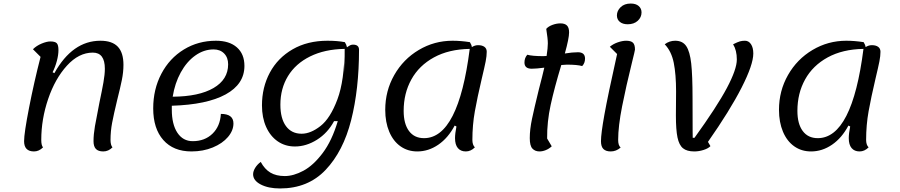

<svg xmlns="http://www.w3.org/2000/svg" viewBox="-20 -830 5081 1084"><path d="M116 -33Q116 -78 144 -221.5Q172 -365 209 -509L166 -552Q186 -572 215 -584Q244 -596 264 -596Q291 -596 300.5 -586Q310 -576 310 -547Q310 -520 301 -486Q292 -452 277 -422L287 -417Q389 -600 547 -600Q613 -600 645 -566.5Q677 -533 677 -464Q677 -423 668 -378.5Q659 -334 642 -267Q622 -184 613 -136.5Q604 -89 604 -40Q604 -11 615 2Q592 25 563 25Q535 25 521.5 11Q508 -3 508 -33Q508 -71 516 -117.5Q524 -164 541 -249Q556 -320 564 -365Q572 -410 572 -442Q572 -533 504 -533Q425 -533 358 -459.5Q291 -386 252 -271.5Q213 -157 213 -40Q213 -9 223 2Q200 25 172 25Q116 25 116 -33Z M950 -233V-211Q950 -128 981.5 -80.5Q1013 -33 1068 -33Q1136 -33 1179.5 -75Q1223 -117 1227 -187Q1298 -187 1298 -133Q1298 -93 1267 -56.5Q1236 -20 1181.5 2.5Q1127 25 1061 25Q959 25 902 -39.5Q845 -104 845 -218Q845 -326 891 -413.5Q937 -501 1018 -550.5Q1099 -600 1199 -600Q1275 -600 1317.5 -562.5Q1360 -525 1360 -458Q1360 -355 1254 -297Q1148 -239 950 -233ZM955 -284Q1103 -285 1185.5 -333Q1268 -381 1268 -467Q1268 -505 1245.5 -528Q1223 -551 1186 -551Q1131 -551 1082.5 -516.5Q1034 -482 1000.5 -421Q967 -360 955 -284Z M2007 -549Q2007 -327 1962.5 -151.5Q1918 24 1818.5 129Q1719 234 1561 234Q1495 234 1452 211.5Q1409 189 1409 154Q1409 137 1420.5 118Q1432 99 1452 84Q1474 125 1506.5 144.5Q1539 164 1588 164Q1637 164 1693 134Q1749 104 1801.5 34.5Q1854 -35 1887 -146H1866Q1830 -79 1769.5 -41Q1709 -3 1645 -3Q1590 -3 1548 -32Q1506 -61 1482.5 -113.5Q1459 -166 1459 -235Q1459 -337 1503.5 -420Q1548 -503 1632 -551.5Q1716 -600 1829 -600Q1885 -600 1927 -592Q1936 -578 1939 -563Q1953 -573 1959.5 -575.5Q1966 -578 1973 -578Q2007 -578 2007 -549ZM1927 -424 1928 -476Q1928 -500 1926 -554H1925ZM1925 -554Q1813 -552 1731 -511.5Q1649 -471 1606 -400.5Q1563 -330 1563 -239Q1563 -161 1594.5 -118Q1626 -75 1683 -75Q1734 -75 1789.5 -118.5Q1845 -162 1885 -269Q1925 -376 1925 -554Z M2700 -386Q2675 -280 2661 -202Q2647 -124 2647 -40Q2647 -12 2661 2Q2638 25 2610 25Q2581 25 2565 6Q2549 -13 2549 -50Q2549 -76 2557 -116L2547 -121Q2510 -51 2454.5 -13Q2399 25 2336 25Q2282 25 2241 -4Q2200 -33 2177.5 -86.5Q2155 -140 2155 -210Q2155 -317 2206 -406.5Q2257 -496 2344.5 -548Q2432 -600 2535 -600Q2582 -600 2633 -592Q2643 -576 2644 -564Q2661 -575 2679 -575Q2702 -575 2715 -565.5Q2728 -556 2728 -538Q2728 -514 2722 -483.5Q2716 -453 2700 -386ZM2632 -554Q2514 -552 2430 -506Q2346 -460 2302.5 -381.5Q2259 -303 2259 -204Q2259 -131 2289 -90.5Q2319 -50 2374 -50Q2568 -50 2632 -554Z M3283 -499Q3283 -474 3267 -457Q3239 -465 3181 -465Q3171 -465 3149 -463Q3110 -334 3089 -238Q3068 -142 3069 -48L3095 -4Q3080 10 3061.5 17.5Q3043 25 3026 25Q3001 25 2986 9Q2971 -7 2971 -50Q2971 -99 2983.5 -158.5Q2996 -218 3022 -324Q3044 -408 3053 -448Q3007 -442 2982 -442Q2941 -442 2941 -477Q2941 -503 2957 -521Q2985 -513 3047 -513Q3060 -513 3066 -514Q3073 -560 3073 -585Q3073 -611 3064 -667Q3076 -681 3099 -689.5Q3122 -698 3144 -698Q3169 -698 3181 -686Q3193 -674 3193 -647Q3193 -614 3169 -528Q3211 -535 3243 -535Q3283 -535 3283 -499Z M3463 -743Q3463 -769 3484 -789.5Q3505 -810 3541 -810Q3570 -810 3586 -796Q3602 -782 3602 -760Q3602 -732 3580.5 -712.5Q3559 -693 3524 -693Q3496 -693 3479.5 -706.5Q3463 -720 3463 -743ZM3373 -33Q3373 -75 3392.5 -183.5Q3412 -292 3464 -525L3423 -566Q3442 -582 3468 -591Q3494 -600 3515 -600Q3542 -600 3553.5 -589Q3565 -578 3565 -550Q3565 -545 3548 -477Q3515 -344 3492.5 -230.5Q3470 -117 3470 -40Q3470 -9 3484 3Q3459 25 3428 25Q3401 25 3387 11.5Q3373 -2 3373 -33Z M3797 -314Q3797 -410 3784 -475Q3771 -540 3733 -580Q3759 -600 3792 -600Q3834 -600 3854.5 -569.5Q3875 -539 3882.5 -471.5Q3890 -404 3890 -275Q3890 -119 3890.5 -88Q3891 -57 3891 -52H3901Q4028 -228 4084 -333.5Q4140 -439 4140 -494Q4140 -546 4119 -580Q4145 -593 4157.5 -596.5Q4170 -600 4186 -600Q4207 -600 4220 -580.5Q4233 -561 4233 -528Q4233 -465 4167 -335.5Q4101 -206 3977 -29L3991 -5Q3979 8 3952.5 16.5Q3926 25 3900 25Q3858 25 3836 7Q3814 -11 3805 -54Q3796 -97 3796 -178Z M4923 -386Q4898 -280 4884 -202Q4870 -124 4870 -40Q4870 -12 4884 2Q4861 25 4833 25Q4804 25 4788 6Q4772 -13 4772 -50Q4772 -76 4780 -116L4770 -121Q4733 -51 4677.5 -13Q4622 25 4559 25Q4505 25 4464 -4Q4423 -33 4400.5 -86.5Q4378 -140 4378 -210Q4378 -317 4429 -406.5Q4480 -496 4567.5 -548Q4655 -600 4758 -600Q4805 -600 4856 -592Q4866 -576 4867 -564Q4884 -575 4902 -575Q4925 -575 4938 -565.5Q4951 -556 4951 -538Q4951 -514 4945 -483.5Q4939 -453 4923 -386ZM4855 -554Q4737 -552 4653 -506Q4569 -460 4525.5 -381.5Q4482 -303 4482 -204Q4482 -131 4512 -90.5Q4542 -50 4597 -50Q4791 -50 4855 -554Z"/></svg>

Font: Lemonada Light
Style: Regular
Weight: 300
Designer: Mohamed Gaber (Arabic) Eduardo Tunni (Latin)
Foundry: Kief Type Foundry
Version: Version 3.006